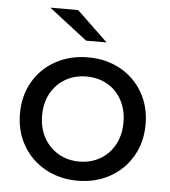

<svg xmlns="http://www.w3.org/2000/svg" viewBox="-53 -785 741 839"><g transform="rotate(5 317.5 -365.5)"><path d="M176 -29C218 -5.7 265.3 6 318 6C370.7 6 417.8 -5.7 459.5 -29C501.2 -52.3 533.8 -84.5 557.5 -125.5C581.2 -166.5 593 -213 593 -265C593 -317 581.2 -363.5 557.5 -404.5C533.8 -445.5 501.2 -477.5 459.5 -500.5C417.8 -523.5 370.7 -535 318 -535C265.3 -535 218 -523.5 176 -500.5C134 -477.5 101.2 -445.5 77.5 -404.5C53.8 -363.5 42 -317 42 -265C42 -213 53.8 -166.5 77.5 -125.5C101.2 -84.5 134 -52.3 176 -29ZM409.5 -101.5C382.5 -85.8 352 -78 318 -78C284 -78 253.5 -85.8 226.5 -101.5C199.5 -117.2 178.2 -139.2 162.5 -167.5C146.8 -195.8 139 -228.3 139 -265C139 -301.7 146.8 -334.2 162.5 -362.5C178.2 -390.8 199.5 -412.7 226.5 -428C253.5 -443.3 284 -451 318 -451C352 -451 382.5 -443.3 409.5 -428C436.5 -412.7 457.7 -390.8 473 -362.5C488.3 -334.2 496 -301.7 496 -265C496 -228.3 488.3 -195.8 473 -167.5C457.7 -139.2 436.5 -117.2 409.5 -101.5ZM134 -737 302 -607H392L256 -737Z"/></g></svg>

Font: ICO Headline
Style: Regular
Weight: 500
Designer: Julieta Ulanovsky
Foundry: Julieta Ulanovsky
Version: Version 7.200